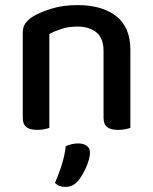

<svg xmlns="http://www.w3.org/2000/svg" viewBox="-20 -502 599 751"><path d="M385 -303Q385 -352 357.5 -375Q330 -398 283 -398Q248 -398 220.5 -389Q193 -380 173 -369V-2Q166 1 153.5 3.5Q141 6 126 6Q97 6 83 -5Q69 -16 69 -42V-372Q69 -395 78 -409Q87 -423 108 -437Q136 -454 181 -468Q226 -482 283 -482Q380 -482 435 -438.5Q490 -395 490 -307V-2Q483 1 470 3.5Q457 6 442 6Q413 6 399 -5Q385 -16 385 -42ZM284 207Q265 229 235 229Q209 229 195 213Q211 177 222.5 139.5Q234 102 237 70Q261 59 286 59Q306 59 319 68Q332 77 332 95Q332 107 327.5 123Q323 139 316 154.5Q309 170 300.5 184Q292 198 284 207Z"/></svg>

Font: Baloo Bhai 2 Medium
Style: Regular
Weight: 500
Designer: Supriya Tembe, Noopur Datye and Ek Type
Foundry: Ek Type
Version: Version 1.640;PS 1.000;hotconv 16.6.51;makeotf.lib2.5.65220;